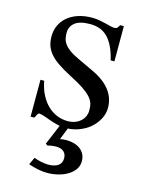

<svg xmlns="http://www.w3.org/2000/svg" viewBox="-105 -523 601 803"><g transform="rotate(15 195.0 -122.0)"><path d="M306.6 131.8Q306.6 151.9 295.4 167.5Q284.2 183.1 266.1 193.8Q248 204.6 224.9 210.2Q201.7 215.8 178.2 215.8Q157.7 215.8 136.7 211.2Q115.7 206.5 97.2 200.2L111.8 168.5Q118.2 170.9 126.2 173.3Q134.3 175.8 142.8 177.5Q151.4 179.2 159.2 180.2Q167 181.2 173.3 181.2Q201.2 181.2 216.6 170.4Q231.9 159.7 231.9 138.7Q231.9 121.6 221.9 111.6Q211.9 101.6 195.3 100.1Q183.6 99.1 171.9 100.6Q160.2 102.1 150.4 105L142.1 99.1L178.7 12.2L169.9 10.3Q153.3 6.3 137.9 1Q122.6 -4.4 109.1 -9.3Q95.7 -14.2 84.5 -15.6Q79.1 -15.6 74.7 -7.8Q70.3 0 67.4 6.3H51.3V-153.3H67.4Q73.7 -119.1 87.2 -93.5Q100.6 -67.9 118.9 -50.5Q137.2 -33.2 159.2 -24.4Q181.2 -15.6 205.1 -15.6Q223.1 -15.6 237.3 -21Q251.5 -26.4 261.2 -35.4Q271 -44.4 276.4 -56.4Q281.7 -68.4 281.7 -81.5Q282.2 -98.1 278.1 -112.1Q273.9 -126 261.7 -139.4Q249.5 -152.8 227.3 -167.7Q205.1 -182.6 168.5 -201.2Q132.8 -219.7 109.6 -235.8Q86.4 -252 73 -268.6Q59.6 -285.2 54.2 -302.7Q48.8 -320.3 48.8 -340.8Q48.8 -365.7 58.3 -387.5Q67.9 -409.2 86.4 -425.3Q105 -441.4 132.1 -450.7Q159.2 -460 194.3 -460Q209.5 -460 224.4 -457.3Q239.3 -454.6 252.4 -451.4Q265.6 -448.2 275.9 -445.6Q286.1 -442.9 292 -442.9Q298.8 -442.9 303.5 -445.6Q308.1 -448.2 314 -460H330.1V-307.6H314Q305.2 -343.8 293 -367.7Q280.8 -391.6 265.6 -405.8Q250.5 -419.9 232.2 -426Q213.9 -432.1 192.9 -432.1Q147.9 -432.1 127.2 -415.8Q106.4 -399.4 106 -373.5Q105.5 -360.4 108.2 -347.9Q110.8 -335.4 118.9 -324Q127 -312.5 141.4 -301.8Q155.8 -291 179.2 -280.3L251.5 -246.1Q302.2 -222.7 328.4 -189Q354.5 -155.3 354.5 -112.8Q354.5 -87.4 342.3 -64.2Q330.1 -41 309.6 -23.4Q289.1 -5.9 261.7 4.4Q239.3 12.7 214.4 14.2L194.3 65.4Q207.5 62.5 223.1 62.5Q239.3 62.5 254.4 66.7Q269.5 70.8 281 79.1Q292.5 87.4 299.6 100.6Q306.6 113.8 306.6 131.8Z"/></g></svg>

Font: Doulos SIL Phon
Style: Regular
Weight: 400
Designer: Walt Agee, Victor Gaultney, Peter Martin, Debbi Hosken, Becca Hirsbrunner
Foundry: SIL International
Version: Version 5.000